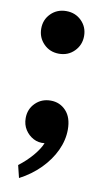

<svg xmlns="http://www.w3.org/2000/svg" viewBox="-84 -583 431 803"><g transform="rotate(10 131.5 -181.0)"><path d="M44 127Q77 102 102 72.5Q127 43 137 18Q111 21 89.5 9.5Q68 -2 54.5 -23Q41 -44 41 -72Q41 -110 67 -136Q93 -162 132 -162Q171 -162 197 -134Q223 -106 223 -55Q223 -10 202.5 34Q182 78 144.5 116Q107 154 57 180ZM131 -361Q92 -361 66 -387.5Q40 -414 40 -452Q40 -490 66 -516Q92 -542 131 -542Q170 -542 196 -516Q222 -490 222 -452Q222 -414 196 -387.5Q170 -361 131 -361Z"/></g></svg>

Font: Moderustic
Style: Bold
Weight: 700
Designer: Tural Alisoy
Foundry: TAFT Foundry
Version: Version 2.120